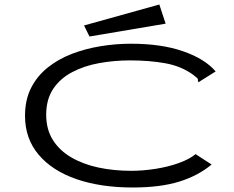

<svg xmlns="http://www.w3.org/2000/svg" viewBox="-20 -822 1040 852"><path d="M569 10Q427 10 319.5 -27Q212 -64 151.5 -135.5Q91 -207 91 -308Q91 -379 118 -432Q145 -485 192 -522.5Q239 -560 299 -583Q359 -606 426.5 -617Q494 -628 561 -628Q696 -628 792.5 -594.5Q889 -561 937 -505L870 -463L861 -457L858 -463Q860 -471 854.5 -476Q849 -481 836 -491Q783 -529 712.5 -541.5Q642 -554 557 -554Q487 -554 420.5 -542Q354 -530 300.5 -502Q247 -474 216 -427.5Q185 -381 185 -313Q185 -248 214.5 -201Q244 -154 296.5 -123.5Q349 -93 417 -78.5Q485 -64 563 -64Q613 -64 668.5 -72.5Q724 -81 772 -98Q820 -115 848 -138L919 -92Q859 -42 775 -16Q691 10 569 10ZM377 -660 353 -709 687 -802 715 -717Z"/></svg>

Font: Inconsolata UltraExpanded
Style: Regular
Weight: 400
Width: 9
Monospace: yes
Designer: Raph Levien, Cyreal, Brenton Simpson
Foundry: Raph Levien, Cyreal, Google
Version: Version 3.000; ttfautohint (v1.8.2.53-6de2)